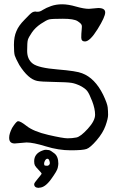

<svg xmlns="http://www.w3.org/2000/svg" viewBox="-20 -701 562 908"><path d="M193.4 57.6Q188.5 65.4 188.5 73.2Q188.5 81.1 192.9 82Q197.3 83 202.6 83Q208 83 211.9 79.1Q215.8 75.2 215.8 70.3Q215.8 65.4 212.9 57.6Q210 49.8 204.1 49.8Q198.2 49.8 193.4 57.6ZM141.6 169.9Q141.6 164.1 159.2 143.6Q176.8 123 176.8 120.1Q176.8 117.2 162.6 102.5Q148.4 87.9 145 81.1Q141.6 74.2 141.6 61.5Q141.6 26.4 178.7 11.7Q190.4 6.8 197.3 7.3Q204.1 7.8 211.4 8.8Q218.8 9.8 237.3 24.4Q255.9 39.1 255.9 73.2Q255.9 79.1 252.9 93.3Q250 107.4 221.2 147Q192.4 186.5 166 186.5Q165 186.5 165 187.5Q141.6 187.5 141.6 169.9ZM381.8 -504.9Q364.3 -504.9 364.3 -523.4Q364.3 -542 366.2 -559.6Q367.2 -568.4 367.2 -574.2Q367.2 -580.1 366.2 -582Q364.3 -589.8 346.7 -601.1Q329.1 -612.3 277.3 -612.3Q225.6 -612.3 212.9 -609.4Q200.2 -606.4 173.3 -588.4Q146.5 -570.3 130.9 -547.4Q115.2 -524.4 111.8 -512.7Q108.4 -501 108.4 -460.4Q108.4 -419.9 135.3 -399.9Q162.1 -379.9 252.4 -372.6Q342.8 -365.2 368.2 -354.5Q428.7 -332 467.8 -252.9Q487.3 -211.9 489.3 -193.4Q491.2 -174.8 491.2 -157.7Q491.2 -140.6 479 -106.4Q466.8 -72.3 437 -37.6Q407.2 -2.9 389.6 3.4Q372.1 9.8 314.5 9.8Q256.8 9.8 196.8 -8.8Q136.7 -27.3 105.5 -27.3L49.8 -22.5Q23.4 -22.5 23.4 -48.8Q23.4 -49.8 23.4 -50.8Q23.4 -68.4 37.1 -95.7Q53.7 -122.1 62.5 -127Q63.5 -127 65.4 -127.9Q77.1 -127.9 105.5 -105.5Q138.7 -79.1 208.5 -63Q278.3 -46.9 299.8 -46.9Q321.3 -46.9 341.3 -50.8Q361.3 -54.7 395.5 -92.3Q429.7 -129.9 429.7 -158.2Q429.7 -186.5 416 -222.2Q402.3 -257.8 392.6 -270.5Q382.8 -283.2 360.8 -294.4Q338.9 -305.7 318.4 -309.1Q297.9 -312.5 234.9 -313.5Q171.9 -314.5 155.3 -318.4Q113.3 -327.1 71.3 -393.6Q53.7 -425.8 49.8 -438.5Q45.9 -451.2 45.9 -489.3Q45.9 -527.3 57.6 -553.7Q68.4 -580.1 95.7 -607.4Q124 -637.7 132.8 -642.6Q139.6 -646.5 148.4 -646.5Q149.4 -645.5 154.3 -645.5Q154.3 -645.5 159.2 -645.5Q169.9 -645.5 182.6 -654.3Q198.2 -664.1 221.7 -672.4Q245.1 -680.7 273.9 -680.7Q302.7 -680.7 339.8 -669.9Q377 -659.2 400.4 -659.2L444.3 -663.1Q477.5 -663.1 477.5 -642.1Q477.5 -621.1 441.4 -563Q405.3 -504.9 381.8 -504.9Z"/></svg>

Font: Drukaatie burti
Style: Light
Weight: 300
Version: Version 0.14